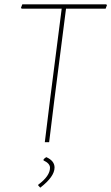

<svg xmlns="http://www.w3.org/2000/svg" viewBox="-20 -657 514 887"><path d="M471 -637 474 -633 468 -617H285L231 -195L207 0H187L211 -195L265 -617H80L77 -621L83 -637ZM194 69Q232 86 232 117Q232 159 166 210L156 199L157 196Q211 156 211 118Q211 98 181 84V80Q186 73 194 69Z"/></svg>

Font: Alegreya Sans SC Thin
Style: Italic
Weight: 100
Italic angle: -7°
Designer: Juan Pablo del Peral
Foundry: Huerta Tipografica
Version: Version 2.007